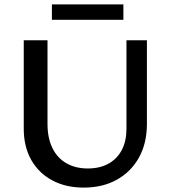

<svg xmlns="http://www.w3.org/2000/svg" viewBox="-20 -841 772 873"><path d="M360 12Q279 12 217.5 -21Q156 -54 122 -114Q88 -174 88 -256V-658H196V-278Q196 -214 218 -168.5Q240 -123 281.5 -99Q323 -75 379 -75Q435 -75 474.5 -97.5Q514 -120 534.5 -160.5Q555 -201 555 -254V-658H648V-278Q648 -190 612 -125Q576 -60 511.5 -24Q447 12 360 12ZM216 -751V-821H541V-751Z"/></svg>

Font: Ysabeau SemiBold
Style: Regular
Weight: 600
Designer: Christian Thalmann (Catharsis Fonts)
Version: Version 2.000;gftools[0.9.27.dev2+g8671c4b]